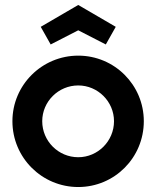

<svg xmlns="http://www.w3.org/2000/svg" viewBox="-20 -745 629 773"><path d="M295 8C441 8 559 -110 559 -257C559 -403 441 -521 295 -521C149 -521 30 -403 30 -257C30 -110 149 8 295 8ZM295 -112C215 -112 150 -177 150 -257C150 -336 215 -401 295 -401C374 -401 439 -336 439 -257C439 -177 374 -112 295 -112ZM184 -566 295 -623 406 -566 446 -637 295 -725 144 -637Z"/></svg>

Font: Lineal
Style: Bold
Weight: 700
Designer: Created by Frank Adebiaye with contributions from Anton Moglia & Ariel Martín Pérez
Created by Frank ADEBIAYE with FontF
Foundry: Velvetyne Type Foundry
Version: Version 2.000;Glyphs 3.2 (3227)